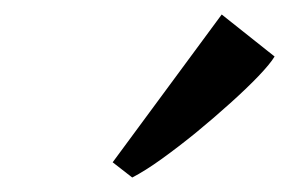

<svg xmlns="http://www.w3.org/2000/svg" viewBox="-20 -878 410 265"><path d="M135.5 -654 286 -858 359 -800Q353 -790 336.8 -773Q320.5 -756 298 -735.8Q275.5 -715.5 250.8 -695.2Q226 -675 203 -658.5Q180 -642 162.5 -633Z"/></svg>

Font: Merriweather 24pt
Style: Italic
Weight: 400
Italic angle: -7.8°
Designer: Eben Sorkin
Foundry: Eben Sorkin
Version: Version 2.101